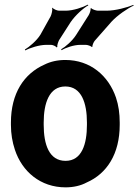

<svg xmlns="http://www.w3.org/2000/svg" viewBox="-20 -796 595 826"><path d="M27 -269V-259C27 -220 33 -185 44 -152C75 -58 154 10 262 10C296 10 327 3 353 -11C440 -49 495 -134 495 -259V-269C495 -308 490 -343 479 -376C447 -470 369 -538 261 -538C227 -538 197 -531 171 -518C83 -479 27 -394 27 -269ZM354 -269V-259C354 -176 332 -104 262 -104C191 -104 168 -175 168 -259V-269C168 -351 191 -424 261 -424C331 -424 354 -352 354 -269ZM361 -730 307 -645C291 -620 261 -594 243 -584L245 -580C263 -591 298 -603 325 -603H350C356 -603 372 -598 374 -594L378 -595C376 -600 383 -615 387 -620L460 -703C486 -731 529 -760 555 -772L554 -775C527 -764 477 -750 439 -750H401C394 -750 375 -756 373 -761L369 -759C372 -754 365 -736 361 -730ZM198 -726 154 -647C138 -621 106 -594 87 -583L89 -579C108 -590 150 -603 178 -603H200C207 -603 221 -597 223 -592L227 -594C224 -599 231 -617 234 -623L284 -701C304 -730 338 -761 360 -773L358 -776C336 -764 294 -750 263 -750H234C226 -750 209 -757 206 -763L204 -761C207 -755 202 -734 198 -726Z"/></svg>

Font: Asimov
Style: EdgeNar
Weight: 500
Designer: Google
Version: Version 2.000980: 2014